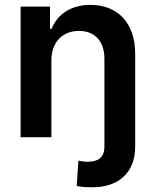

<svg xmlns="http://www.w3.org/2000/svg" viewBox="-20 -573 656 802"><path d="M358 -552.6C276.3 -552.6 220.2 -513.5 195.3 -452.8H188.9V-545.5H66.1V0H194.6V-319.6C194.6 -398.4 242.2 -443.9 310 -443.9C376.4 -443.9 416.2 -400.2 416.2 -327.4V39.4C416.2 85.9 388.5 102.6 346.2 102.6C331.3 102.6 318.5 100.5 307.5 98L300.4 203.8C321.4 208.5 344.5 209.2 367.5 209.2C471.6 209.2 544.7 150.9 544.7 39.4V-347.3C545.1 -478 470.5 -552.6 358 -552.6Z"/></svg>

Font: TID UI Semi Bold
Style: Regular
Weight: 600
Designer: The TID Project Authors
Foundry: Bakken & Bæck
Version: Version 1.001;hotconv 1.0.109;makeotfexe 2.5.65596